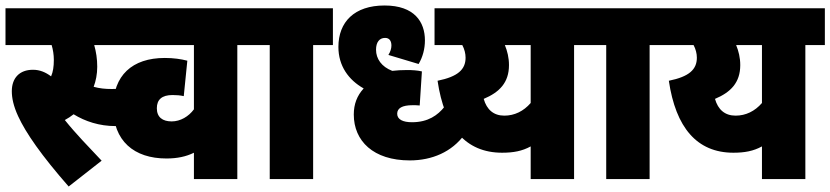

<svg xmlns="http://www.w3.org/2000/svg" viewBox="-20 -652 3023 699"><path d="M230 27 350 -67C302 -118 256 -165 216 -215C227 -221 238 -228 248 -236C290 -210 342 -193 400 -193C433 -193 467 -197 491 -208L487 -339C449 -331 421 -328 387 -328C362 -328 343 -330 321 -336C329 -357 334 -382 334 -409C334 -438 330 -463 323 -488H470V-622H0V-488H168C173 -471 176 -453 176 -434C176 -409 173 -390 166 -374C146 -389 125 -398 100 -398C51 -398 23 -368 23 -320C23 -295 29 -266 46 -229C74 -168 131 -86 230 27Z M916 -488V-622H368V-488H686V-254C667 -228 637 -210 605 -210C572 -210 551 -225 551 -258C551 -289 569 -306 608 -306C623 -306 636 -305 649 -302L662 -431C639 -437 612 -441 580 -441C461 -441 392 -377 392 -261C392 -139 468 -75 586 -75C625 -75 658 -82 686 -96V0H844V-488Z M1120 -488H1192V-622H903V-488H962V0H1120Z M1472 -68C1553 -68 1625 -99 1671 -162L1598 -263C1574 -233 1539 -207 1480 -207C1447 -207 1426 -217 1426 -238C1426 -258 1444 -269 1482 -269C1490 -269 1498 -269 1508 -268L1516 -392C1499 -396 1481 -397 1461 -397C1442 -397 1425 -396 1408 -394C1369 -409 1349 -438 1349 -471C1349 -498 1361 -514 1382 -514C1397 -514 1405 -504 1405 -486C1405 -475 1401 -463 1394 -452L1504 -419C1519 -444 1527 -474 1527 -505C1527 -572 1489 -632 1380 -632C1270 -632 1212 -572 1212 -481C1212 -412 1249 -361 1304 -330C1280 -304 1268 -273 1268 -235C1268 -139 1339 -68 1472 -68Z M2141 -622H1562V-488H1663C1671 -473 1675 -457 1675 -442C1675 -399 1647 -373 1573 -358C1598 -188 1675 -96 1808 -96C1849 -96 1881 -102 1912 -119V0H2070V-488H2141ZM1741 -292C1798 -316 1833 -351 1833 -415C1833 -442 1827 -466 1818 -488H1912V-277C1886 -247 1853 -231 1816 -231C1777 -231 1752 -253 1741 -292Z M2345 -488H2417V-622H2128V-488H2187V0H2345Z M2983 -622H2404V-488H2505C2513 -473 2517 -457 2517 -442C2517 -399 2489 -373 2415 -358C2440 -188 2517 -96 2650 -96C2691 -96 2723 -102 2754 -119V0H2912V-488H2983ZM2583 -292C2640 -316 2675 -351 2675 -415C2675 -442 2669 -466 2660 -488H2754V-277C2728 -247 2695 -231 2658 -231C2619 -231 2594 -253 2583 -292Z"/></svg>

Font: Noto Sans Devanagari Condensed Black
Style: Regular
Weight: 900
Width: 3
Designer: Jelle Bosma - Monotype Design Team
Foundry: Monotype Imaging Inc.
Version: Version 2.004